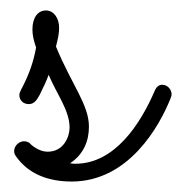

<svg xmlns="http://www.w3.org/2000/svg" viewBox="-20 -324 348 367"><path d="M73 -181C89 -143 113 -113 113 -80C113 -63 102 -34 71 -34C55 -34 41 -46 39 -48C36 -52 31 -54 26 -54C16 -54 7 -45 7 -35C7 -32 8 -29 10 -26C34 9 73 23 117 23C226 23 285 -83 306 -136C307 -139 308 -141 308 -144C308 -152 301 -162 290 -162C284 -162 279 -158 276 -151C248 -86 199 -11 124 -11C121 -11 118 -11 114 -12C140 -29 150 -55 150 -82C150 -124 117 -162 87 -235C91 -251 93 -260 93 -271C93 -289 83 -304 68 -304C52 -304 42 -290 42 -268C42 -257 44 -248 49 -233C44 -207 37 -184 20 -152C18 -147 17 -146 17 -142C17 -133 24 -125 35 -125C45 -125 50 -132 56 -143C63 -157 69 -170 73 -181Z"/></svg>

Font: Sacramento
Style: Regular
Weight: 400
Designer: Astigmatic (AOETI)
Foundry: Astigmatic (AOETI)
Version: Version 1.000